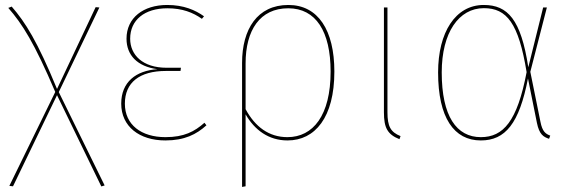

<svg xmlns="http://www.w3.org/2000/svg" viewBox="-20 -548 2272 762"><path d="M213.3 -182.6 374.4 -518.3 359.6 -519.6 206.3 -194.9C127.9 -385 80.7 -459.3 26.4 -521.9L12.9 -516.6C68.4 -453.1 116.4 -377.7 199.3 -183L17.1 189.7L31.6 191.4L206.3 -170.3L382.1 191.9L395.3 188Z M643.6 -528.3C549.1 -528.3 482.1 -477.7 482.1 -394.4C482.1 -329.1 524.9 -284.1 604.7 -273.4C519.9 -267.7 461.1 -222.7 461.1 -136.8C461.1 -45.7 533.4 9.4 636.3 9.4C712.4 9.4 759.6 -14.7 799.3 -50.7L791.4 -60.8C752 -25.8 710.3 -3.7 636.7 -3.7C540.4 -3.7 475.6 -53.1 475.6 -136.4C475.6 -220 532.9 -266.4 638.9 -266.4H696.4L698.1 -279.1H641.3C546.1 -279.1 496.6 -330.1 496.6 -394.4C496.6 -468.6 553.6 -515.1 644.4 -515.1C703.6 -515.1 745.9 -498.4 781.3 -473.3L789.7 -483.3C755.4 -507.8 709.4 -528.3 643.6 -528.3Z M1124.4 -528.3C1001.3 -528.3 940.7 -432.3 940.7 -298.1V193.9L954.7 191.3V-94.2C990.5 -32.1 1046.2 9.4 1121.1 9.4C1230.4 9.4 1307 -82.1 1307 -264C1307 -427.6 1242.7 -528.3 1124.4 -528.3ZM1120.7 -3.7C1047.2 -3.7 992.5 -44.8 954.7 -114.7V-296.4C954.7 -428.3 1011.7 -515.1 1124 -515.1C1233.6 -515.1 1292.1 -423.1 1292.1 -264C1292.1 -90 1222.6 -3.7 1120.7 -3.7Z M1517.7 -518.3H1503.7V-102.6C1503.7 -40.7 1517.7 -14.7 1565.3 4.4L1569.7 -7.8C1530 -23.7 1517.7 -46.6 1517.7 -102.6Z M1899.9 -528.3C1787.3 -528.3 1718.7 -419.4 1718.7 -260.7C1718.7 -80.7 1781.8 9.4 1888.3 9.4C1985.3 9.4 2040.8 -57.6 2075.4 -236.7L2110.8 -60.8C2120.3 -14.1 2136.6 -4.7 2159.1 2.9L2163.8 -9.8C2145.6 -16.6 2132.4 -25.4 2124.8 -65.1L2084.7 -263L2150.4 -518.3H2135.6L2076.7 -281.1C2047.6 -470.4 1995.3 -528.3 1899.9 -528.3ZM1900.3 -515.6C1991.3 -515.6 2038.3 -456 2070 -261.7C2032.9 -66.3 1977.4 -3.7 1888.3 -3.7C1791.9 -3.7 1733.1 -86.7 1733.1 -260.7C1733.1 -418.6 1800.9 -515.6 1900.3 -515.6Z"/></svg>

Font: Fira Sans Hair
Style: Regular
Weight: 100
Designer: bBox Type GmbH & Carrois Corporate GbR & Edenspiekermann AG
Foundry: bBox Type GmbH & Carrois Corporate GbR & Edenspiekermann AG
Version: Version 4.300;PS 004.300;hotconv 1.0.88;makeotf.lib2.5.64775